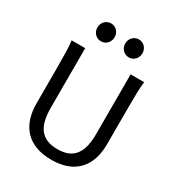

<svg xmlns="http://www.w3.org/2000/svg" viewBox="-216 -1073 1136 1225"><g transform="rotate(30 351.5 -460.5)"><path d="M612.8 -712.9Q607.9 -683.6 606.7 -630.1Q605.5 -576.7 605.5 -500.5V-251.5Q605.5 -191.9 589.8 -143.3Q574.2 -94.7 542.2 -60.1Q510.3 -25.4 461.4 -6.6Q412.6 12.2 346.7 12.2Q279.8 12.2 230.7 -6.6Q181.6 -25.4 149.4 -60.1Q117.2 -94.7 101.3 -143.3Q85.4 -191.9 85.4 -251.5V-500.5Q85.4 -572.8 84.2 -628.2Q83 -683.6 78.1 -712.9H178.2V-273.4Q178.2 -225.6 186.5 -187.3Q194.8 -148.9 214.4 -121.8Q233.9 -94.7 266.1 -80.3Q298.3 -65.9 346.7 -65.9Q394 -65.9 425.8 -80.3Q457.5 -94.7 476.8 -121.8Q496.1 -148.9 504.4 -187.3Q512.7 -225.6 512.7 -273.4V-712.9ZM179.2 -866.7Q179.2 -880.4 184.1 -892.3Q189 -904.3 197.5 -913.3Q206.1 -922.4 217.5 -927.5Q229 -932.6 242.7 -932.6Q256.3 -932.6 268.1 -927.5Q279.8 -922.4 288.1 -913.3Q296.4 -904.3 301.3 -892.3Q306.2 -880.4 306.2 -866.7Q306.2 -853 301.3 -841.1Q296.4 -829.1 288.1 -820.1Q279.8 -811 268.1 -805.9Q256.3 -800.8 242.7 -800.8Q229 -800.8 217.5 -805.9Q206.1 -811 197.5 -820.1Q189 -829.1 184.1 -841.1Q179.2 -853 179.2 -866.7ZM384.3 -866.7Q384.3 -880.4 389.2 -892.3Q394 -904.3 402.6 -913.3Q411.1 -922.4 422.6 -927.5Q434.1 -932.6 447.8 -932.6Q461.4 -932.6 473.1 -927.5Q484.9 -922.4 493.2 -913.3Q501.5 -904.3 506.3 -892.3Q511.2 -880.4 511.2 -866.7Q511.2 -853 506.3 -841.1Q501.5 -829.1 493.2 -820.1Q484.9 -811 473.1 -805.9Q461.4 -800.8 447.8 -800.8Q434.1 -800.8 422.6 -805.9Q411.1 -811 402.6 -820.1Q394 -829.1 389.2 -841.1Q384.3 -853 384.3 -866.7Z"/></g></svg>

Font: Andika Viet
Style: Regular
Weight: 400
Designer: Victor Gaultney, Annie Olsen, Julie Remington, Don Collingsworth, Eric Hays, Becca Hirsbrunner
Foundry: SIL International
Version: Version 5.000